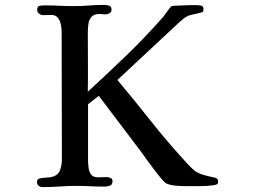

<svg xmlns="http://www.w3.org/2000/svg" viewBox="-20 -759 1040 785"><path d="M872 -18Q872 -8 868 -6Q864 -4 855 -2Q827 2 797 2Q767 2 738 2Q721 2 697.5 0Q674 -2 658 -10Q652 -14 638 -30.5Q624 -47 608 -68.5Q592 -90 578 -109Q564 -128 558 -137L384 -367L340 -333Q340 -277 340 -220Q340 -163 340 -106Q340 -91 342 -74Q344 -57 352.5 -45.5Q361 -34 382 -34Q390 -34 398.5 -34.5Q407 -35 416 -35Q424 -35 432 -31.5Q440 -28 440 -18Q440 -4 429.5 0Q419 4 408 4Q379 4 350.5 2.5Q322 1 293 1Q258 1 223.5 3.5Q189 6 154 6Q144 6 137.5 0Q131 -6 131 -15Q131 -26 141.5 -29Q152 -32 164.5 -32.5Q177 -33 184 -34Q215 -39 224 -60Q233 -81 233 -109Q233 -240 232.5 -370Q232 -500 232 -630Q232 -644 228.5 -660Q225 -676 216 -687Q207 -698 189 -698Q181 -698 172.5 -697.5Q164 -697 156 -697Q148 -697 140 -703Q132 -709 132 -717Q132 -733 141 -735Q150 -737 163 -737Q192 -737 221.5 -735.5Q251 -734 281 -734Q312 -734 343 -736.5Q374 -739 405 -739Q415 -739 425.5 -736Q436 -733 436 -720Q436 -709 427 -704.5Q418 -700 409 -700Q404 -700 398.5 -701Q393 -702 388 -702Q365 -702 354.5 -690.5Q344 -679 341.5 -661.5Q339 -644 339 -626Q339 -565 339.5 -505Q340 -445 339 -384Q420 -458 498.5 -534Q577 -610 649 -692Q652 -696 658.5 -705.5Q665 -715 672 -723.5Q679 -732 680 -733Q682 -735 696 -735.5Q710 -736 727.5 -737Q745 -738 761 -738Q777 -738 784 -738Q792 -738 802 -736Q812 -734 812 -723Q812 -720 811.5 -716.5Q811 -713 809 -711Q808 -709 795.5 -706Q783 -703 769.5 -700Q756 -697 751 -695Q741 -691 731.5 -683.5Q722 -676 713 -668L460 -432Q524 -356 586 -277.5Q648 -199 714 -125Q729 -109 744 -92Q759 -75 776 -61Q791 -50 811.5 -44Q832 -38 848.5 -35Q865 -32 868 -28Q872 -24 872 -18Z"/></svg>

Font: Kaisei HarunoUmi Medium
Style: Regular
Weight: 500
Designer: Font-Kai, 金井和夫
Foundry: KAZUO KANAI
Version: Version 5.003